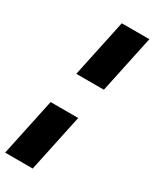

<svg xmlns="http://www.w3.org/2000/svg" viewBox="-230 -800 820 1019"><g transform="rotate(30 180.0 -291.0)"><path d="M117 -390 192 -743H361L286 -390ZM-1 161 74 -192H243L168 161Z"/></g></svg>

Font: Saira Expanded ExtraBold
Style: Italic
Weight: 800
Width: 7
Italic angle: -12°
Designer: Hector Gatti with collaboration of the Omnibus-Type team
Foundry: Omnibus-Type
Version: Version 1.101